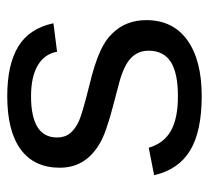

<svg xmlns="http://www.w3.org/2000/svg" viewBox="-44 -534 587 540"><g transform="rotate(-90 250.0 -263.5)"><path d="M463.9 -146Q463.9 -71.3 407.7 -30.8Q351.6 9.8 250 9.8Q151.4 9.8 97.4 -22.7Q43.5 -55.2 27.8 -124L105 -139.2Q117.2 -97.2 152.1 -77.1Q187 -57.1 250 -57.1Q315.4 -57.1 346.7 -77.4Q377.9 -97.7 377.9 -139.2Q377.9 -169.9 356.7 -189.7Q335.4 -209.5 288.1 -222.2L225.1 -238.8Q144.5 -259.8 117.2 -276.9Q48.8 -316.4 48.8 -389.2Q48.8 -461.4 100.3 -499.3Q151.9 -537.1 250 -537.1Q339.4 -537.1 390.1 -505.9Q440.9 -474.6 455.1 -407.2L375 -397Q368.7 -432.6 336.4 -451.4Q304.2 -470.2 250 -470.2Q133.8 -470.2 133.8 -397Q133.8 -375 146 -359.9Q159.2 -344.7 181.2 -335Q200.7 -326.2 276.9 -307.1Q342.3 -291.5 377.9 -274.9Q409.2 -260.3 425.8 -242.2Q463.9 -204.1 463.9 -146Z"/></g></svg>

Font: Libra Sans Modern
Style: Regular
Weight: 400
Foundry: Stefan Peev, Context Ltd
Version: Version 1.000